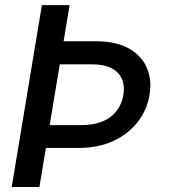

<svg xmlns="http://www.w3.org/2000/svg" viewBox="-20 -748 676 768"><path d="M147.5 -727.5H258.3L137.7 0H26.9ZM174.3 -583H362.3Q443.8 -583 494.9 -554.4Q545.9 -525.9 566.9 -478Q587.9 -430.2 578.6 -371.6Q569.8 -312 533 -262.9Q496.1 -213.9 435.5 -185.1Q375 -156.2 293 -156.2H105L119.6 -247.6H308.1Q356.4 -248 391.4 -262.9Q426.3 -277.8 446.8 -304.9Q467.3 -332 473.6 -368.2Q479.5 -404.8 467.5 -432.4Q455.6 -460 425.8 -475.3Q396 -490.7 347.7 -490.7H159.7Z"/></svg>

Font: Inter 20pt Medium
Style: Italic
Weight: 500
Italic angle: -9.3988°
Version: Version 4.001;git-66647c0bb